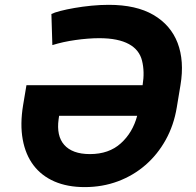

<svg xmlns="http://www.w3.org/2000/svg" viewBox="-20 -757 804 787"><path d="M74.6 -325.3 88.4 -407.7H564.6V-408.4Q573.5 -463.4 562.1 -508.5Q556.8 -530.2 543.5 -547.2Q530.2 -564.3 508.5 -576.2Q486.9 -588.1 456.5 -594.3Q426.1 -600.5 386.4 -600.5Q364.3 -600.5 339.5 -598.5Q314.6 -596.6 289.6 -593Q264.6 -589.5 240.2 -584.2Q215.9 -578.8 194.6 -572.1L190.7 -699.6Q202.4 -705.6 227.8 -712.2Q253.2 -718.8 285.9 -724.4Q318.5 -730.1 355.1 -733.7Q391.7 -737.2 425.8 -737.2Q538 -737.2 608.7 -696Q644.5 -675.1 669.4 -646.1Q694.2 -617.2 708.1 -580.8Q721.9 -544.4 725 -501.1Q728 -457.7 719.8 -408.4L704.5 -316.1Q692.5 -243.6 659.3 -183.8Q626.1 -123.9 576.5 -80.8Q527 -37.6 463.4 -13.8Q399.9 9.9 327.1 9.9Q256.4 9.9 203.3 -13.1Q150.2 -36.2 117.4 -79.5Q84.5 -122.9 73.2 -185Q61.8 -247.2 74.6 -325.3ZM348.7 -125.4Q426.5 -125.4 475.1 -169.4Q523.8 -213.1 542.3 -282.3H222.3L220.2 -267.8Q215.6 -234.7 221.2 -208.3Q226.9 -181.8 243.1 -163.4Q259.2 -144.9 285.7 -135.1Q312.1 -125.4 348.7 -125.4Z"/></svg>

Font: Inter P
Style: Bold Italic
Weight: 700
Italic angle: 9.39999°
Designer: Rasmus Andersson
Foundry: rsms
Version: Version 3.018;git-588b23468